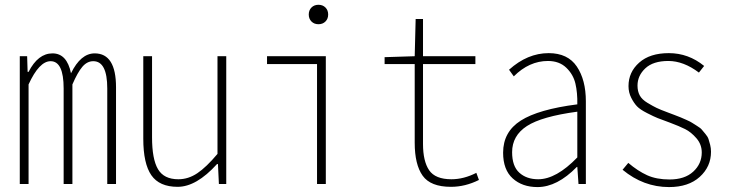

<svg xmlns="http://www.w3.org/2000/svg" viewBox="-20 -758 3018 791"><path d="M61.5 0V-526.4H91.8L93.8 -461.9H97.7Q136.7 -538.1 196.3 -538.1Q255.9 -538.1 272.5 -456.1Q312.5 -538.1 370.1 -538.1Q458 -538.1 458 -398.4V0H421.9V-393.6Q421.9 -505.9 364.3 -505.9Q338.9 -505.9 319.3 -482.9Q299.8 -460 278.3 -410.2V0H242.2V-393.6Q242.2 -505.9 188.5 -505.9Q141.6 -505.9 97.7 -410.2V0Z M711.9 11.7Q636.7 11.7 603.5 -36.1Q570.3 -84 570.3 -186.5V-526.4H606.4V-192.4Q606.4 -102.5 630.9 -61Q655.3 -19.5 714.8 -19.5Q755.9 -19.5 793 -44.4Q830.1 -69.3 876 -124V-526.4H912.1V0H881.8L877.9 -82H874Q789.1 11.7 711.9 11.7Z M1286.1 0V-494.1H1080.1V-526.4H1322.3V0ZM1320.8 -669.4Q1309.6 -658.2 1292 -658.2Q1274.4 -658.2 1263.2 -669.4Q1252 -680.7 1252 -698.2Q1252 -715.8 1263.2 -727.1Q1274.4 -738.3 1292 -738.3Q1309.6 -738.3 1320.8 -727.1Q1332 -715.8 1332 -698.2Q1332 -680.7 1320.8 -669.4Z M1837.9 11.7Q1753.9 11.7 1721.2 -34.2Q1688.5 -80.1 1688.5 -169.9V-494.1H1564.5V-522.5L1688.5 -526.4L1692.4 -679.7H1722.7V-526.4H1938.5V-494.1H1722.7V-165Q1722.7 -93.8 1748 -56.6Q1773.4 -19.5 1839.8 -19.5Q1890.6 -19.5 1942.4 -45.9L1953.1 -16.6Q1896.5 11.7 1837.9 11.7Z M2194.3 12.7Q2131.8 12.7 2092.3 -22.9Q2052.7 -58.6 2052.7 -128.9Q2052.7 -214.8 2125.5 -261.2Q2198.2 -307.6 2358.4 -328.1Q2359.4 -376 2350.6 -413.6Q2341.8 -451.2 2313 -479Q2284.2 -506.8 2237.3 -506.8Q2160.2 -506.8 2096.7 -443.4L2077.1 -470.7Q2153.3 -539.1 2240.2 -539.1Q2319.3 -539.1 2356.4 -483.9Q2393.6 -428.7 2393.6 -340.8V0H2363.3L2358.4 -70.3H2356.4Q2275.4 12.7 2194.3 12.7ZM2197.3 -19.5Q2271.5 -19.5 2358.4 -109.4V-297.9Q2211.9 -278.3 2150.9 -238.8Q2089.8 -199.2 2089.8 -130.9Q2089.8 -73.2 2119.6 -46.4Q2149.4 -19.5 2197.3 -19.5Z M2736.3 12.7Q2630.9 12.7 2544.9 -58.6L2568.4 -86.9Q2607.4 -53.7 2646 -36.1Q2684.6 -18.6 2738.3 -18.6Q2800.8 -18.6 2835.9 -50.8Q2871.1 -83 2871.1 -129.9Q2871.1 -163.1 2849.1 -188.5Q2827.1 -213.9 2802.7 -226.1Q2778.3 -238.3 2739.3 -252.9Q2704.1 -265.6 2689.5 -271.5Q2674.8 -277.3 2646 -292Q2617.2 -306.6 2604.5 -319.8Q2591.8 -333 2580.6 -355Q2569.3 -377 2569.3 -403.3Q2569.3 -460.9 2613.3 -500Q2657.2 -539.1 2735.4 -539.1Q2816.4 -539.1 2880.9 -486.3L2859.4 -459Q2795.9 -506.8 2733.4 -506.8Q2670.9 -506.8 2638.7 -476.6Q2606.4 -446.3 2606.4 -405.3Q2606.4 -381.8 2615.7 -364.7Q2625 -347.7 2647.9 -334Q2670.9 -320.3 2685.1 -313.5Q2699.2 -306.6 2733.4 -293.9Q2736.3 -293 2757.8 -284.7Q2779.3 -276.4 2784.2 -274.4Q2789.1 -272.5 2807.6 -264.2Q2826.2 -255.9 2831.5 -252Q2836.9 -248 2851.6 -239.3Q2866.2 -230.5 2871.6 -223.6Q2877 -216.8 2886.2 -206.1Q2895.5 -195.3 2898.9 -185.1Q2902.3 -174.8 2905.8 -161.1Q2909.2 -147.5 2909.2 -132.8Q2909.2 -71.3 2862.8 -29.3Q2816.4 12.7 2736.3 12.7Z"/></svg>

Font: GenEi Gothic M ExtraLight
Style: Regular
Weight: 200
Designer: o_tamon (Modified); [Source Han Sans]
Ryoko NISHIZUKA  (kana & ideographs); Paul D. Hunt (Latin, Greek & Cyrillic); Wenl
Version: Version 1.1a;Original Version 1.004